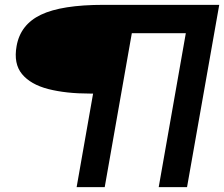

<svg xmlns="http://www.w3.org/2000/svg" viewBox="-20 -695 927 793"><path d="M296.5 78 364.5 -308.5H352Q252.5 -308.5 179.5 -327.2Q106.5 -346 71 -389Q35.5 -432 48.5 -504.5Q64 -593.5 149.2 -634.2Q234.5 -675 408 -675H885.5L752.5 78H635.5L747.5 -558H524.5L412.5 78Z"/></svg>

Font: Anybody UltraExpanded SemiBold
Style: Italic
Weight: 600
Width: 9
Italic angle: -10°
Designer: Tyler Finck
Foundry: Etcetera Type Company
Version: Version 1.010; ttfautohint (v1.8.3) -l 8 -r 50 -G 200 -x 14 